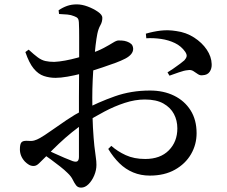

<svg xmlns="http://www.w3.org/2000/svg" viewBox="-20 -803 1040 878"><path d="M665 0Q624 0 589 -14.5Q554 -29 526 -56.5Q498 -84 475 -122L489 -136Q517 -111 555 -93.5Q593 -76 644 -76Q713 -76 752 -115.5Q791 -155 791 -216Q791 -252 775.5 -281.5Q760 -311 727.5 -329.5Q695 -348 642 -348Q598 -348 550.5 -332.5Q503 -317 457 -292.5Q411 -268 369 -242Q341 -224 309.5 -198.5Q278 -173 249.5 -146Q221 -119 199 -96Q173 -71 160 -57.5Q147 -44 134 -44Q122 -44 112.5 -49.5Q103 -55 94 -64Q82 -77 76.5 -91Q71 -105 71 -120Q71 -144 78 -152Q85 -160 104 -159Q124 -157 136.5 -160.5Q149 -164 163 -172Q181 -182 213.5 -205Q246 -228 284.5 -254Q323 -280 360 -299Q430 -336 505 -362.5Q580 -389 666 -389Q728 -389 776 -365.5Q824 -342 851.5 -298.5Q879 -255 879 -194Q879 -142 853.5 -98Q828 -54 780 -27Q732 0 665 0ZM351 55Q336 55 328 44.5Q320 34 312.5 18.5Q305 3 289 -12Q275 -26 254.5 -42Q234 -58 213 -73.5Q192 -89 174 -100L189 -120Q209 -111 231.5 -100.5Q254 -90 275.5 -81Q297 -72 313 -66Q329 -61 335 -66.5Q341 -72 341 -86Q341 -128 341 -198Q341 -268 341 -359Q341 -395 341.5 -444.5Q342 -494 342 -543.5Q342 -593 342 -633.5Q342 -674 341 -692Q341 -712 336 -718.5Q331 -725 319 -729Q305 -735 288.5 -736.5Q272 -738 250 -739L248 -756Q267 -769 287 -776Q307 -783 331 -783Q355 -783 381.5 -773Q408 -763 428 -749Q448 -735 448 -722Q448 -703 439 -687.5Q430 -672 425 -648Q421 -628 417 -595Q413 -562 409.5 -521.5Q406 -481 404 -438.5Q402 -396 402 -356Q402 -273 405 -220.5Q408 -168 411.5 -136Q415 -104 418 -85Q421 -66 421 -49Q421 -25 411 -1Q401 23 385 39Q369 55 351 55ZM234 -447Q206 -447 180.5 -455.5Q155 -464 134 -489.5Q113 -515 96 -565L111 -576Q136 -553 153 -540.5Q170 -528 187.5 -524Q205 -520 228 -520Q250 -521 277.5 -526Q305 -531 334 -539Q363 -547 388 -556Q429 -570 455 -584Q481 -598 497 -608Q513 -618 522 -618Q527 -618 538 -617.5Q549 -617 560.5 -613Q572 -609 580 -602Q588 -595 589 -580Q589 -554 553 -535Q534 -525 506.5 -515Q479 -505 449.5 -495Q420 -485 394 -477Q378 -473 349 -465.5Q320 -458 288.5 -452.5Q257 -447 234 -447ZM907 -459Q895 -457 885 -464Q875 -471 864 -478Q853 -485 838 -482Q823 -481 797.5 -472Q772 -463 755 -457L746 -472Q756 -478 771.5 -488.5Q787 -499 801.5 -510Q816 -521 823 -527Q832 -537 833.5 -545.5Q835 -554 827 -566Q809 -592 780 -606Q751 -620 716.5 -625Q682 -630 649 -628L647 -649Q681 -659 715 -663Q749 -667 786 -661Q831 -655 867.5 -631.5Q904 -608 925.5 -576Q947 -544 948 -510Q949 -490 939 -475Q929 -460 907 -459Z"/></svg>

Font: Noto Serif HK ExtraLight SemiBold
Style: Regular
Weight: 600
Version: Version 2.002-H1;hotconv 1.1.0;makeotfexe 2.6.0